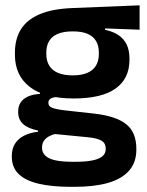

<svg xmlns="http://www.w3.org/2000/svg" viewBox="-20 -530 565 740"><path d="M264 -150.5Q152.5 -150.5 95 -194.8Q37.5 -239 37.5 -319V-326.5Q37.5 -379.5 60.5 -416.8Q83.5 -454 132.5 -475Q181.5 -496 259.5 -499L518 -509.5V-415.5L385 -420.5V-415Q416.5 -408.5 437.2 -394.2Q458 -380 468.5 -357.8Q479 -335.5 479 -304V-299.5Q479 -227 425.5 -188.8Q372 -150.5 264 -150.5ZM258 93.5H272Q311 93.5 336.5 88.2Q362 83 374.8 72.2Q387.5 61.5 387.5 44.5V43Q387.5 22 371.2 12.2Q355 2.5 319 -1L175.5 -15L205 -16.5Q186.5 -13 172.2 -6.2Q158 0.5 150 11.5Q142 22.5 142 38.5V39.5Q142 58 155 70.2Q168 82.5 194 88Q220 93.5 258 93.5ZM269 190H251Q180 190 129.5 178.2Q79 166.5 52.2 141Q25.5 115.5 25.5 73.5V71.5Q25.5 43 38 23.5Q50.5 4 73.5 -7.5Q96.5 -19 126.5 -22V-27Q88.5 -34.5 69.2 -51.8Q50 -69 50 -99V-99.5Q50 -120.5 59.5 -135Q69 -149.5 87.8 -158Q106.5 -166.5 134 -168V-182.5L242.5 -155.5L207.5 -156.5Q184.5 -156 175.5 -150.2Q166.5 -144.5 166.5 -134V-133.5Q166.5 -120.5 180.5 -114.8Q194.5 -109 227 -105L344.5 -92Q427 -82.5 466.2 -51.5Q505.5 -20.5 505.5 44V46.5Q505.5 96 477.5 127.8Q449.5 159.5 396.8 174.8Q344 190 269 190ZM260.5 -239.5Q294 -239.5 316.2 -249Q338.5 -258.5 349.8 -277Q361 -295.5 361 -322V-327.5Q361 -354 350 -372.2Q339 -390.5 317 -399.8Q295 -409 261.5 -409H260Q224.5 -409 202 -399.2Q179.5 -389.5 169 -371.2Q158.5 -353 158.5 -327.5V-322Q158.5 -295.5 169.8 -277Q181 -258.5 203.8 -249Q226.5 -239.5 260.5 -239.5Z"/></svg>

Font: Anek Malayalam SemiBold
Style: Regular
Weight: 600
Version: Version 1.003